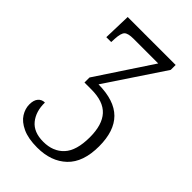

<svg xmlns="http://www.w3.org/2000/svg" viewBox="-218 -796 889 889"><g transform="rotate(45 226.5 -352.0)"><path d="M36 -106Q36 -134 48.5 -148.5Q61 -163 81 -163Q80 -104 110.5 -66.5Q141 -29 204 -29Q268 -29 305 -69Q342 -109 342 -197Q342 -278 305.5 -318Q269 -358 190 -358H145V-391L324 -662H162Q127 -662 115 -650.5Q103 -639 101 -600L100 -578H68L72 -714H386V-682L197 -398Q302 -397 352 -347Q402 -297 402 -197Q402 -93 348 -41.5Q294 10 203 10Q144 10 106.5 -7.5Q69 -25 52.5 -51.5Q36 -78 36 -106Z"/></g></svg>

Font: Noto Serif CondLight
Style: Regular
Weight: 300
Width: 3
Designer: Monotype Design Team
Foundry: Monotype Imaging Inc.
Version: Version 1.001